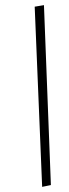

<svg xmlns="http://www.w3.org/2000/svg" viewBox="-20 -662 270 747"><path d="M144 65 115 -636 151 -642 178 58Z"/></svg>

Font: Ms Madi
Style: Regular
Weight: 400
Designer: Robert E. Leuschke
Foundry: Robert E. Leuschke
Version: Version 1.010; ttfautohint (v1.8.3)